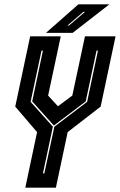

<svg xmlns="http://www.w3.org/2000/svg" viewBox="-20 -868 554 888"><path d="M97 0 151.5 -257 50.5 -375 119.5 -700H261L202.5 -426L248 -376.5L314.5 -426L373 -700H514.5L445.5 -375L293 -257L238.5 0ZM178.5 -66H185L231.5 -282L383 -397L433 -634H426.5L376.5 -399L230 -288H228.5L129 -399L178.5 -634H172L121.5 -397L224.5 -282ZM192.5 -716 342.5 -848H486L316 -716ZM292 -750H299L373 -813H365.5Z"/></svg>

Font: Tourney Condensed ExtraBold
Style: Italic
Weight: 800
Width: 3
Italic angle: -12°
Designer: Tyler Finck
Foundry: Etcetera Type Co
Version: Version 1.010; ttfautohint (v1.8.3)